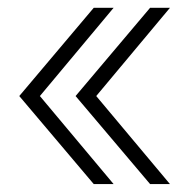

<svg xmlns="http://www.w3.org/2000/svg" viewBox="-20 -541 480 491"><path d="M219.7 -70.3 29.3 -295.4 219.7 -521H270.5L82 -295.4L270.5 -70.3ZM363.8 -70.3 173.3 -295.4 363.8 -521H414.6L226.1 -295.4L414.6 -70.3Z"/></svg>

Font: Inter Display ExtraLight
Style: Regular
Weight: 200
Designer: Rasmus Andersson
Foundry: rsms
Version: Version 4.000;git-a52131595